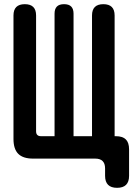

<svg xmlns="http://www.w3.org/2000/svg" viewBox="-20 -760 640 920"><path d="M541 140Q512.2 140 497.9 125.6Q483.5 111.2 483.5 82.5V47Q483.5 23.5 471.7 11.8Q460 0 436.5 0H138.6Q90.4 0 67.5 -22.9Q44.6 -45.8 44.6 -94V-686Q44.6 -713 58.2 -726.5Q71.9 -740 98.9 -740Q125.9 -740 139.4 -726.5Q152.9 -713 152.9 -686V-130.9Q152.9 -119.2 158.8 -113.3Q164.7 -107.4 176.4 -107.4H241.4V-694.5Q241.4 -717.1 252.5 -728.5Q263.6 -740 286.9 -740Q310.2 -740 321.3 -728.5Q332.4 -717.1 332.4 -694.5V-107.4H420.9V-686Q420.9 -713 434.5 -726.5Q448.2 -740 475.2 -740Q502.2 -740 515.7 -726.5Q529.2 -713 529.2 -686V-107.4H535.2Q567.5 -107.4 583 -91.9Q598.5 -76.4 598.5 -44.1V82.5Q598.5 111.2 584.1 125.6Q569.7 140 541 140Z"/></svg>

Font: Maple Mono
Style: Regular
Weight: 400
Monospace: yes
Designer: subframe7536
Version: Version 7.300